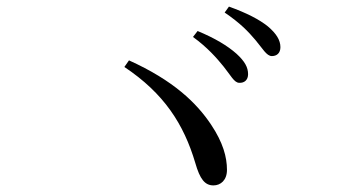

<svg xmlns="http://www.w3.org/2000/svg" viewBox="-20 -731 1040 582"><path d="M658 -529C679 -503 690 -480 705 -480C721 -479 732 -489 732 -506C732 -527 722 -545 697 -568C670 -592 632 -615 579 -637L565 -619C609 -587 637 -555 658 -529ZM754 -610C776 -584 788 -561 804 -561C819 -561 830 -570 830 -588C830 -609 818 -629 792 -651C766 -672 727 -692 674 -711L661 -693C708 -661 732 -636 754 -610ZM371 -548 357 -528C477 -448 537 -355 572 -237C586 -188 601 -169 627 -169C649 -169 668 -185 668 -216C668 -255 656 -299 620 -353C576 -419 506 -487 371 -548Z"/></svg>

Font: Harano Aji Mincho TW
Style: Regular
Weight: 400
Foundry: Masamichi Hosoda
Version: HaranoAjiMinchoTW-Regular version 20230610;ttx 4.39.4